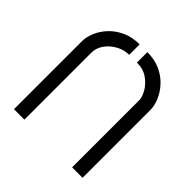

<svg xmlns="http://www.w3.org/2000/svg" viewBox="-148 -641 754 754"><g transform="rotate(45 228.5 -264.5)"><path d="M38 -377Q38 -401 49 -427.5Q60 -454 81.5 -477Q103 -500 134.5 -514.5Q166 -529 207 -529V-471Q179 -471 153.5 -457Q128 -443 112 -420.5Q96 -398 96 -372V0H38ZM361 -372Q361 -390 348 -413Q335 -436 310.5 -453.5Q286 -471 250 -471V-529Q291 -529 322.5 -514.5Q354 -500 375.5 -476.5Q397 -453 408 -426.5Q419 -400 419 -377V0H361Z"/></g></svg>

Font: Stick No Bills ExtraLight Light
Style: Regular
Weight: 300
Version: Version 2.000